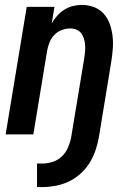

<svg xmlns="http://www.w3.org/2000/svg" viewBox="-20 -548 540 783"><path d="M131 215V119H151Q172 119 193.5 112.5Q215 106 231.5 90.5Q248 75 257 54.5Q266 34 270 13L324 -313Q326 -326 327 -339.5Q328 -353 327 -366Q326 -379 322 -391Q318 -403 311 -412.5Q304 -422 292 -427Q280 -432 267 -432Q249 -432 231.5 -425.5Q214 -419 201 -405Q188 -391 181.5 -374Q175 -357 172 -340L116 0H3L89 -520H202L191 -453Q200 -469 213 -483.5Q226 -498 242.5 -508.5Q259 -519 277.5 -523.5Q296 -528 313 -528Q340 -528 363.5 -519Q387 -510 403 -492Q419 -474 427.5 -450.5Q436 -427 439 -401.5Q442 -376 440 -350Q438 -324 434 -298L383 13Q378 40 369 66.5Q360 93 344.5 117.5Q329 142 307 161.5Q285 181 259 193Q233 205 205.5 210Q178 215 151 215Z"/></svg>

Font: Iosevka Custom
Style: Bold Italic
Weight: 700
Italic angle: -9°
Designer: Belleve Invis
Foundry: Belleve Invis
Version: Version 30.3.1; ttfautohint (v1.8.3)